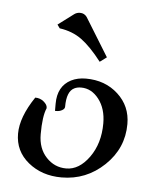

<svg xmlns="http://www.w3.org/2000/svg" viewBox="-41 -476 431 522"><g transform="rotate(5 175.0 -215.0)"><path d="M98.6 -403.3 141.6 -435.5Q148.4 -440.4 157.2 -440.4Q168.9 -440.4 175.8 -430.7L240.2 -326.2L221.7 -312.5Q191.4 -351.6 166 -370.1Q140.6 -388.7 105.5 -393.6ZM17.6 -98.6Q17.6 -143.6 55.7 -200.2Q69.3 -200.2 79.1 -191.9Q88.9 -183.6 88.9 -175.8Q88.9 -174.8 88.9 -173.8Q79.1 -151.4 79.1 -102.5Q79.1 -63.5 101.6 -39.6Q124 -15.6 156.2 -15.6Q191.4 -15.6 218.8 -53.7Q246.1 -91.8 246.1 -146.5Q246.1 -186.5 226.1 -212.4Q206.1 -238.3 177.7 -238.3Q167 -238.3 159.2 -234.4Q138.7 -224.6 138.7 -182.6Q138.7 -176.8 131.8 -172.9Q125 -168.9 116.2 -168.9H112.3V-188.5Q112.3 -236.3 148.4 -254.9Q166 -263.7 188.5 -263.7Q241.2 -263.7 276.4 -231.4Q311.5 -199.2 311.5 -150.4Q311.5 -84 262.2 -37.1Q212.9 9.8 145.5 9.8Q91.8 9.8 54.7 -20.5Q17.6 -50.8 17.6 -98.6Z"/></g></svg>

Font: Kleymisska
Style: Regular
Weight: 500
Italic angle: -8°
Designer: gluk
Foundry: gluk
Version: Version 0.298